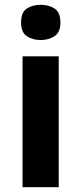

<svg xmlns="http://www.w3.org/2000/svg" viewBox="-20 -781 339 801"><path d="M225 -546V0H74V-546ZM150 -761Q183 -761 207.5 -745.5Q232 -730 232 -687Q232 -646 207.5 -630Q183 -614 150 -614Q116 -614 92 -630Q68 -646 68 -687Q68 -730 92 -745.5Q116 -761 150 -761Z"/></svg>

Font: Noto Sans Lao Looped
Style: Bold
Weight: 700
Designer: Mark Frömberg, Ben Mitchell
Foundry: The Fontpad Ltd
Version: Version 1.001